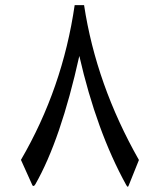

<svg xmlns="http://www.w3.org/2000/svg" viewBox="-20 -725 617 747"><path d="M61.5 -103Q223.6 -381.3 270.5 -705.1H307.1Q354 -396 520.5 -102.5L480.5 -2.9Q479 1.5 477.1 1.5Q474.6 1.5 470.7 -5.9Q355.5 -214.8 288.6 -507.3Q216.3 -181.2 117.7 -8.3Q113.8 -1.5 110.4 -1.5Q108.4 -1.5 106.4 -3.4Z"/></svg>

Font: Parastoo FD
Style: FD
Weight: 400
Foundry: Saber Rastikerdar (saber.rastikerdar@gmail.com)
Version: Version 2.0.1